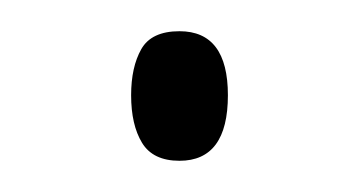

<svg xmlns="http://www.w3.org/2000/svg" viewBox="-20 -399 229 123"><path d="M64 -338Q64 -356 70.5 -367.5Q77 -379 95 -379Q126 -379 126 -338Q126 -296 95 -296Q78 -296 71 -307.5Q64 -319 64 -338Z"/></svg>

Font: Noto Sans Lao ExtraCondensed ExtraLight
Style: Regular
Weight: 200
Width: 2
Designer: Monotype Design Team
Foundry: Monotype Imaging Inc.
Version: Version 2.003; ttfautohint (v1.8.4.7-5d5b)